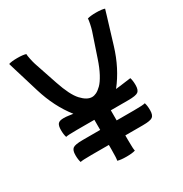

<svg xmlns="http://www.w3.org/2000/svg" viewBox="-145 -714 790 828"><g transform="rotate(-30 250.0 -300.0)"><path d="M291 -58.1Q291 -11.7 293.9 -2.9Q279.3 2 250 2Q220.7 2 206.1 -2.9Q209 -11.7 209 -58.1V-80.1H122.1Q75.7 -80.1 66.9 -77.1Q62 -91.8 62 -113.8Q62 -138.2 73 -146.5Q84 -154.8 122.1 -154.8H209V-205.1H122.1Q75.7 -205.1 66.9 -202.1Q62 -216.8 62 -238.8Q62 -259.8 69.1 -268.8Q76.2 -277.8 97.7 -277.8Q109.9 -277.8 122.1 -275.9L143.6 -272.9Q88.4 -342.8 59.1 -439L27.8 -542Q25.4 -550.3 21.2 -563.5Q17.1 -576.7 14.4 -586.4Q11.7 -596.2 11.2 -597.2Q25.9 -602.1 54.2 -602.1Q82.5 -602.1 97.2 -597.2Q96.7 -596.2 96.7 -595.7Q96.7 -589.8 100.3 -572Q104 -554.2 107.9 -542L147 -425.8Q171.4 -353 198.2 -324Q225.1 -294.9 250 -294.9Q260.7 -294.9 272.2 -300.5Q283.7 -306.2 297.4 -319.6Q311 -333 325.7 -360.4Q340.3 -387.7 353 -425.8L392.1 -542Q396 -554.2 399.7 -572Q403.3 -589.8 403.3 -595.7L402.8 -597.2Q417.5 -602.1 445.8 -602.1Q474.1 -602.1 488.8 -597.2Q488.3 -596.2 485.6 -586.4Q482.9 -576.7 478.8 -563.5Q474.6 -550.3 472.2 -542L440.9 -439Q412.1 -343.8 356.4 -273.4Q359.9 -273.9 366.9 -274.7Q374 -275.4 377.9 -275.9Q430.2 -282.2 433.1 -283.2Q438 -268.6 438 -246.1Q438 -221.7 427 -213.4Q416 -205.1 377.9 -205.1H291V-154.8H377.9Q422.9 -154.8 433.1 -158.2Q438 -143.6 438 -121.1Q438 -96.7 427 -88.4Q416 -80.1 377.9 -80.1H291Z"/></g></svg>

Font: Nikodecs
Style: Medium
Weight: 500
Version: Version 0.29